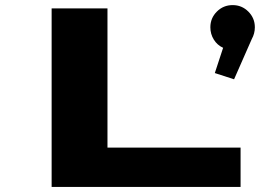

<svg xmlns="http://www.w3.org/2000/svg" viewBox="-20 -733 1090 753"><path d="M967.5 -580 898 -422 822.5 -446.5 855 -545.5Q832 -556 818.5 -577.8Q805 -599.5 805 -626Q805 -662 830.5 -687.5Q856 -713 892.5 -713Q928.5 -713 954 -687.5Q979.5 -662 979.5 -626Q979.5 -601.5 967.5 -580ZM401.5 -154H923.5V0H182.5V-700H401.5Z"/></svg>

Font: League Mono Extended ExtraBold
Style: Regular
Weight: 800
Width: 9
Designer: Tyler Finck
Foundry: The League of Moveable Type / Tyler Finck
Version: Version 2.210